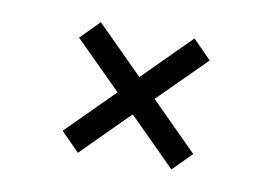

<svg xmlns="http://www.w3.org/2000/svg" viewBox="-46 -585 654 453"><g transform="rotate(10 281.0 -358.0)"><path d="M387.2 -515.1 431.6 -470.2 319.3 -358.4 431.6 -246.1 387.2 -201.2 274.9 -313.5 163.1 -201.7 118.7 -246.6 230.5 -358.4 118.7 -469.7 163.1 -514.6 274.9 -402.8Z"/></g></svg>

Font: Flanker
Style: Bold
Weight: 700
Designer: Flanker
Foundry: Flanker
Version: Version 2.021